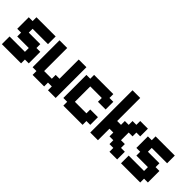

<svg xmlns="http://www.w3.org/2000/svg" viewBox="111 -1931 2944 2944"><g transform="rotate(45 1583.5 -458.5)"><path d="M0 -166.7H333.3V-250H83.3V-333.3H0V-583.3H83.3V-666.7H500V-500H166.7V-416.7H416.7V-333.3H500V-83.3H416.7V0H0Z M583.3 -83.3V-666.7H750V-166.7H916.7V-250H1000V-666.7H1166.7V0H1000V-83.3H916.7V0H666.7V-83.3Z M1250 -83.3V-583.3H1333.3V-666.7H1750V-583.3H1833.3V-416.7H1666.7V-500H1416.7V-166.7H1666.7V-250H1833.3V-83.3H1750V0H1333.3V-83.3Z M1916.7 0V-916.7H2083.3V-416.7H2166.7V-500H2250V-583.3H2333.3V-666.7H2500V-500H2416.7V-416.7H2333.3V-250H2416.7V-166.7H2500V0H2333.3V-83.3H2250V-166.7H2166.7V-250H2083.3V0Z M2583.3 -166.7H2916.7V-250H2666.7V-333.3H2583.3V-583.3H2666.7V-666.7H3083.3V-500H2750V-416.7H3000V-333.3H3083.3V-83.3H3000V0H2583.3Z"/></g></svg>

Font: Galmuri11 Bold
Style: Regular
Weight: 700
Designer: Lee Minseo (quiple)
Version: Version 2.397;hotconv 1.1.1;makeotfexe 2.6.0 DEVELOPMENT